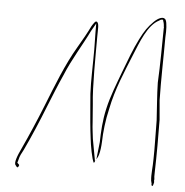

<svg xmlns="http://www.w3.org/2000/svg" viewBox="-51 -717 773 803"><g transform="rotate(5 335.5 -315.0)"><path d="M41 1C46 7 48 14 54 4V3C58 -2 54 -3 47 -10L51 -24C54 -39 61 -51 69 -66C97 -125 125 -191 151 -257L179 -326C188 -349 198 -370 207 -391C236 -462 275 -522 306 -586L325 -619V-584C325 -546 327 -535 326 -470C325 -387 323 -344 330 -278C334 -228 338 -180 344 -135C346 -115 357 -49 366 -37C367 -38 367 -39 370 -44L353 -137C351 -157 347 -181 346 -205L340 -283C332 -353 334 -485 334 -564C334 -598 337 -618 328 -626H327C322 -633 311 -614 306 -606C293 -579 274 -545 255 -513C210 -437 175 -346 140 -258C115 -195 85 -126 59 -70C44 -39 32 -7 41 1ZM398 -268C386 -216 384 -168 383 -126L375 -53C379 -60 383 -68 384 -72C389 -89 391 -108 392 -128C393 -168 398 -218 410 -268C427 -353 460 -428 489 -500C512 -556 539 -631 586 -654C587 -654 591 -659 597 -659H601L602 -658C605 -648 607 -645 608 -627H609L608 -624C607 -551 607 -473 603 -395C604 -343 609 -291 612 -237L613 -150C614 -122 613 -98 613 -76C613 -40 608 -11 611 16L614 28C613 32 614 33 615 36C620 42 622 30 624 22L623 12L624 10C623 4 622 -7 623 -23C625 -92 625 -171 624 -241L617 -322C615 -411 618 -500 618 -587C620 -616 619 -647 613 -659C604 -675 581 -664 563 -646C541 -624 528 -606 509 -568C488 -527 469 -475 450 -425C432 -376 410 -322 398 -268ZM375 -48C375 -49 373 -48 372 -48V-47ZM611 16Z"/></g></svg>

Font: Stray Cat
Style: HlCnObl
Weight: 100
Version: Version 1.0